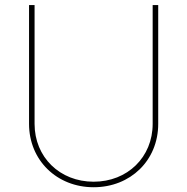

<svg xmlns="http://www.w3.org/2000/svg" viewBox="-20 -748 759 778"><path d="M359.4 10.7C508.8 10.7 621.1 -98.1 621.1 -246.1V-727.5H598.6V-246.1C598.6 -111.3 496.6 -11.7 359.4 -11.7C222.2 -11.7 120.1 -111.3 120.1 -246.1V-727.5H97.7V-246.1C97.7 -98.6 210.4 10.7 359.4 10.7Z"/></svg>

Font: Raveo Thin
Style: Regular
Weight: 100
Designer: Jakub Foglar, Rasmus Andersson (Inter)
Foundry: Jakubfoglar.com
Version: Version 1.100;Glyphs 3.2.3 (3260)